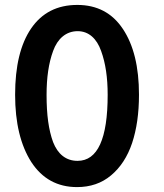

<svg xmlns="http://www.w3.org/2000/svg" viewBox="-20 -744 661 775"><path d="M291 11.2C344.7 11.2 390.6 -4.4 428.2 -36.1C466.3 -67.9 494.6 -111.3 513.2 -166.5C531.7 -222.2 541 -287.1 541 -361.8C541 -473.6 519.5 -562 476.1 -627C433.1 -691.9 371.6 -724.1 292 -724.1C210.9 -724.1 148.9 -692.4 105.5 -628.9C62.5 -565.9 41 -476.6 41 -361.8C41 -248 63 -157.7 106.4 -89.8C150.4 -22.5 211.9 11.2 291 11.2ZM293 -94.7C246.6 -94.7 213.4 -121.6 194.3 -170.4C176.3 -219.7 168 -280.3 168 -360.8C168 -430.7 176.3 -488.8 194.3 -538.1C212.4 -588.4 247.1 -618.2 293.5 -618.2C337.9 -618.2 370.6 -588.4 388.2 -538.1C406.2 -488.8 414.6 -430.2 414.6 -361.3C414.6 -183.6 374 -94.7 293 -94.7Z"/></svg>

Font: Ride
Style: Bold
Weight: 700
Version: Version 3.000